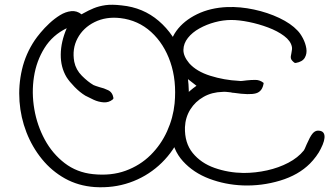

<svg xmlns="http://www.w3.org/2000/svg" viewBox="-20 -764 1421 817"><path d="M383 32Q313 27 256.5 -4.5Q200 -36 158.5 -87Q117 -138 92.5 -201Q68 -264 63 -332.5Q58 -401 73.5 -468Q89 -535 128 -593Q136 -605 152.5 -625Q169 -645 190.5 -665Q212 -685 235.5 -699.5Q259 -714 283 -716.5Q307 -719 327 -703Q330 -704 334 -707Q357 -720 379 -729Q401 -738 428.5 -742Q456 -746 498 -741Q589 -732 655.5 -675Q722 -618 756 -527Q790 -436 782 -324Q776 -243 743 -175.5Q710 -108 655.5 -59.5Q601 -11 531.5 13Q462 37 383 32ZM376 -23Q453 -15 514.5 -37.5Q576 -60 620.5 -104Q665 -148 691 -205.5Q717 -263 723 -324Q732 -421 705 -499.5Q678 -578 623 -628Q568 -678 492 -687Q431 -694 382.5 -670Q334 -646 310 -601Q286 -556 296 -501Q303 -467 328.5 -441.5Q354 -416 378 -402Q383 -400 388.5 -398Q394 -396 404 -393Q422 -389 440.5 -380Q459 -371 463 -346L460 -341Q443 -327 421 -328.5Q399 -330 378.5 -339.5Q358 -349 343 -357Q320 -371 297.5 -394Q275 -417 263 -436Q238 -478 238.5 -532Q239 -586 264 -644Q204 -615 169.5 -560Q135 -505 124.5 -437Q114 -369 126 -299.5Q138 -230 170.5 -170Q203 -110 255 -70Q307 -30 376 -23ZM1013 25Q938 22 870.5 -3.5Q803 -29 758.5 -78Q714 -127 708 -199Q699 -316 816 -399Q809 -404 802 -410Q795 -416 784 -424Q756 -445 732 -469.5Q708 -494 704 -537Q699 -589 730.5 -632.5Q762 -676 818.5 -703.5Q875 -731 947 -734Q1002 -736 1060.5 -723.5Q1119 -711 1168.5 -687.5Q1218 -664 1246 -634Q1258 -622 1269 -601Q1280 -580 1283.5 -558Q1287 -536 1277 -518.5Q1267 -501 1238 -496L1233 -497Q1220 -507 1218 -515Q1216 -523 1220 -538Q1224 -556 1222 -565Q1217 -590 1189 -611Q1161 -632 1121 -647Q1081 -662 1039 -670.5Q997 -679 964 -679Q930 -679 894.5 -669.5Q859 -660 828.5 -643Q798 -626 779.5 -602.5Q761 -579 760.5 -552Q760 -525 785 -495Q816 -460 875 -441.5Q934 -423 996 -420Q1002 -419 1009 -419.5Q1016 -420 1022 -421Q1027 -422 1030 -422Q1048 -424 1067 -424Q1086 -424 1102 -411Q1097 -375 1069.5 -367Q1042 -359 975 -369Q972 -369 968.5 -369.5Q965 -370 962 -371Q952 -372 943 -373Q934 -374 927 -373Q882 -372 846.5 -352Q811 -332 790 -298.5Q769 -265 767 -223Q765 -156 800 -113Q835 -70 893 -49.5Q951 -29 1016 -28Q1067 -28 1116.5 -39Q1166 -50 1207 -71.5Q1248 -93 1273 -124Q1274 -126 1277 -131.5Q1280 -137 1285 -150Q1299 -182 1309 -194.5Q1319 -207 1331 -208Q1357 -209 1360.5 -188.5Q1364 -168 1345 -131Q1338 -116 1325 -98.5Q1312 -81 1299 -68Q1250 -19 1172 4.5Q1094 28 1013 25Z"/></svg>

Font: Yuji Hentaigana Akari
Style: Regular
Weight: 400
Designer: Kataoka Yuji
Foundry: Kinuta Font Factory
Version: Version 3.002